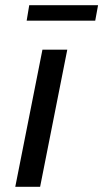

<svg xmlns="http://www.w3.org/2000/svg" viewBox="-20 -722 399 742"><path d="M83 -642H348L359 -702H93ZM39 0H135L240 -530H144Z"/></svg>

Font: AWKNG-Font Medium
Style: Italic
Weight: 500
Italic angle: -11.3°
Designer: Awakening Church
Foundry: Awakening Church
Version: Version 1.700;PS 001.700;hotconv 1.0.88;makeotf.lib2.5.64775